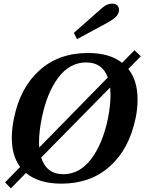

<svg xmlns="http://www.w3.org/2000/svg" viewBox="-20 -1002 796 1058"><path d="M404 -786 387 -821 530 -947Q539 -957 558 -969.5Q577 -982 598 -982Q617 -982 626.5 -972Q636 -962 636 -948Q636 -928 621 -912Q606 -896 576 -879ZM687 -622Q738 -559 738 -454Q738 -401 727 -350Q692 -181 585.5 -85.5Q479 10 318 10Q194 10 123 -49L40 36L8 3L91 -82Q45 -143 45 -243Q45 -293 57 -350Q91 -519 197.5 -614.5Q304 -710 465 -710Q584 -710 653 -656L721 -725L756 -692ZM195 -216Q195 -198 196 -189L574 -575Q544 -658 455 -658Q364 -658 301 -574Q238 -490 210 -350Q195 -277 195 -216ZM589 -478Q589 -494 587 -520L207 -134Q236 -42 329 -42Q419 -42 482.5 -126Q546 -210 575 -350Q589 -422 589 -478Z"/></svg>

Font: Trirong
Style: Bold Italic
Weight: 700
Italic angle: -12°
Designer: Katatrad Team
Foundry: CadsonDemak
Version: Version 1.001